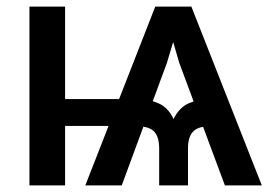

<svg xmlns="http://www.w3.org/2000/svg" viewBox="-20 -559 830 579"><path d="M658.2 0 520.5 -369.6 471.2 -539.1H557.1L769.5 0ZM68.8 0V-539.1H176.3V0ZM125.5 -179.2V-260.3H380.9V-179.2ZM460 0V-111.3Q460 -145 445.8 -161.1Q431.6 -177.2 397.9 -178.2V-259.8Q429.7 -259.8 458.3 -247.3Q486.8 -234.9 503.4 -200.2Q520.5 -234.9 548.8 -247.3Q577.1 -259.8 608.9 -259.8V-178.2Q575.7 -177.2 561.3 -161.1Q546.9 -145 546.9 -111.3V0ZM237.3 0 448.2 -539.1H534.2L483.4 -369.6L347.2 0Z"/></svg>

Font: Inter 18pt Medium
Style: Regular
Weight: 500
Designer: Rasmus Andersson
Foundry: rsms
Version: Version 4.001;git-66647c0bb